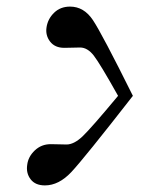

<svg xmlns="http://www.w3.org/2000/svg" viewBox="-20 -645 456 582"><path d="M337.9 -354.5Q283.2 -452.1 264.2 -476.6Q245.1 -501 222.7 -501Q217.8 -501 199.7 -500.5Q181.6 -500 174.8 -500Q146.5 -500 131.8 -519Q117.2 -538.1 121.1 -562.5Q125 -587.9 144 -606.4Q163.1 -625 192.4 -625Q234.4 -625 261.7 -584Q289.1 -543 382.8 -354.5Q234.4 -164.1 196.3 -123.5Q158.2 -83 116.2 -83Q86.9 -83 72.8 -101.6Q58.6 -120.1 62.5 -145.5Q65.4 -169.9 85.4 -189Q105.5 -208 133.8 -208Q140.6 -208 158.7 -207.5Q176.8 -207 181.6 -207Q204.1 -207 230 -231.4Q255.9 -255.9 337.9 -354.5Z"/></svg>

Font: okolaks
Style: BoldItalic
Weight: 600
Width: 8
Italic angle: -8°
Version: Version 000.6.0